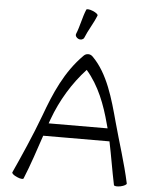

<svg xmlns="http://www.w3.org/2000/svg" viewBox="-71 -1197 1010 1276"><g transform="rotate(5 434.5 -559.5)"><path d="M455 -949C476 -1002 509 -1050 530 -1104C533 -1111 518 -1123 496 -1132C474 -1141 454 -1143 452 -1136C430 -1083 421 -1025 399 -971C394 -959 403 -944 418 -938C433 -932 449 -937 455 -949ZM135 17C173 -75 209 -185 240 -277L682 -278C702 -183 717 -86 737 9C739 16 759 18 782 13C805 8 822 -2 821 -9C792 -144 748 -275 712 -408C671 -560 626 -726 521 -830C513 -838 503 -843 491 -843C479 -843 469 -838 461 -830C342 -711 279 -563 223 -410C174 -277 101 -113 57 -17C54 -10 69 3 91 12C112 22 133 24 135 17ZM279 -390C326 -519 399 -640 490 -738C575 -640 621 -517 654 -392C657 -382 659 -373 662 -363L269 -362C273 -372 276 -381 279 -390Z"/></g></svg>

Font: Nupuram Expanded Light
Style: Regular
Weight: 300
Width: 7
Designer: Santhosh Thottingal (santhosh.thottingal@gmail.com)
Foundry: SMC
Version: Version 1.000